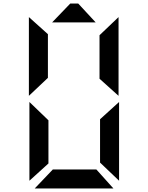

<svg xmlns="http://www.w3.org/2000/svg" viewBox="-20 -857 840 1090"><path d="M177 213 280 105H527L624 213ZM147 -278 255 -174V71L147 169ZM656 169 548 66V-180L656 -278ZM144 -313V-760L252 -663V-415ZM653 -760V-313L545 -410V-657ZM379 -837H424L523 -730H276Z"/></svg>

Font: Digital Numbers
Style: Regular
Weight: 400
Version: Version 001.102